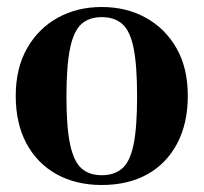

<svg xmlns="http://www.w3.org/2000/svg" viewBox="-20 -515 582 549"><path d="M271 14Q197 14 141.5 -17Q86 -48 55.5 -105Q25 -162 25 -241Q25 -320 57.5 -377Q90 -434 145.5 -464.5Q201 -495 271 -495Q341 -495 396.5 -464.5Q452 -434 484.5 -377.5Q517 -321 517 -241Q517 -162 486.5 -104.5Q456 -47 401 -16.5Q346 14 271 14ZM271 -14Q307 -14 329.5 -33.5Q352 -53 362 -102Q372 -151 372 -239Q372 -328 362 -377.5Q352 -427 329.5 -446.5Q307 -466 271 -466Q235 -466 213 -446.5Q191 -427 180.5 -377.5Q170 -328 170 -239Q170 -151 180.5 -102Q191 -53 213 -33.5Q235 -14 271 -14Z"/></svg>

Font: DM Serif Text
Style: Regular
Weight: 400
Designer: Colophon Foundry, Frank Grießhammer
Foundry: Colophon Foundry
Version: Version 5.200; ttfautohint (v1.8.3)